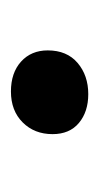

<svg xmlns="http://www.w3.org/2000/svg" viewBox="67 -236 185 360"><g transform="rotate(-90 160.0 -55.5)"><path d="M89 -50Q89 -84 111 -106Q133 -128 169 -128Q204 -128 225 -109Q246 -90 246 -59Q246 -23 222.5 -3Q199 17 164 17Q131 17 110 -0.5Q89 -18 89 -50Z"/></g></svg>

Font: Literata 12pt
Style: Italic
Weight: 400
Italic angle: -2°
Designer: Latin by Veronika Burian and Jose Scaglione. Greek by Irene Vlachou. Cyrillic by Vera Evstafieva
Foundry: TypeTogether
Version: Version 3.002